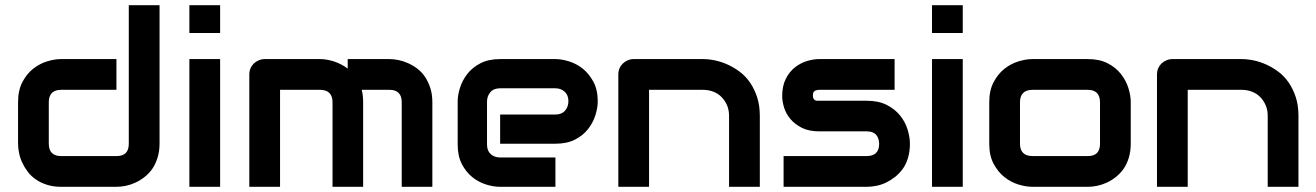

<svg xmlns="http://www.w3.org/2000/svg" viewBox="-20 -719 5066 739"><path d="M594.1 -165.8Q594.1 -136.1 586.1 -111.1Q578.2 -86.1 565.6 -68.3Q553 -50.5 536.1 -37.4Q519.3 -24.3 500.7 -15.8Q482.2 -7.4 463.6 -3.7Q445 0 428.2 0H214.9Q184.7 0 160.4 -7.9Q136.1 -15.8 117.8 -28.5Q99.5 -41.1 86.6 -58.2Q73.8 -75.2 65.3 -93.6Q56.9 -111.9 53.2 -130.9Q49.5 -150 49.5 -165.8V-325.7Q49.5 -371.3 66.1 -403Q82.7 -434.7 107.4 -454.2Q132.2 -473.8 161.1 -482.7Q190.1 -491.6 214.9 -491.6H428.2V-373.3H215.8Q191.6 -373.3 179.7 -361.1Q167.8 -349 167.8 -325.7V-166.8Q167.8 -142.1 179.7 -130.2Q191.6 -118.3 214.9 -118.3H428.2Q452.5 -118.3 464.1 -130.2Q475.7 -142.1 475.7 -165.8V-699H594.1Z M827.2 -592.1H708.9V-699H827.2ZM827.2 0H708.9V-491.6H827.2Z M1377.7 0H1259.9V-325.7Q1259.9 -349 1247.8 -361.1Q1235.6 -373.3 1211.4 -373.3H1057.9V0H939.6V-432.7Q939.6 -445 944.1 -455.7Q948.5 -466.3 956.7 -474.3Q964.9 -482.2 976 -486.9Q987.1 -491.6 999 -491.6H1212.4Q1236.6 -491.6 1264.9 -482.7Q1293.1 -473.8 1318.3 -455V-491.6H1478.7Q1495 -491.6 1513.6 -487.9Q1532.2 -484.2 1551 -475.7Q1569.8 -467.3 1586.6 -454.5Q1603.5 -441.6 1615.8 -423.3Q1628.2 -405 1636.1 -380.7Q1644.1 -356.4 1644.1 -325.7V0H1526.2V-325.7Q1526.2 -349 1514.6 -361.1Q1503 -373.3 1478.7 -373.3H1372.3Q1377.7 -351 1377.7 -325.7Z M2280.7 -328.7Q2280.7 -304.5 2271.8 -276Q2262.9 -247.5 2243.8 -222.8Q2224.8 -198 2193.6 -181.9Q2162.4 -165.8 2117.8 -165.8H1905V-278.2H2117.8Q2142.1 -278.2 2155 -293.3Q2167.8 -308.4 2167.8 -329.7Q2167.8 -353 2153.2 -366.1Q2138.6 -379.2 2117.8 -379.2H1905Q1880.2 -379.2 1867.3 -364.1Q1854.5 -349 1854.5 -327.7V-162.9Q1854.5 -138.6 1868.8 -125.7Q1883.2 -112.9 1905.4 -112.9H2117.8V0H1905Q1879.2 0 1850.7 -8.9Q1822.3 -17.8 1798.3 -36.9Q1774.3 -55.9 1757.9 -87.1Q1741.6 -118.3 1741.6 -162.9V-328.7Q1741.6 -353 1750.5 -381.2Q1759.4 -409.4 1778.5 -434.2Q1797.5 -458.9 1828.7 -475.2Q1859.9 -491.6 1905 -491.6H2117.8Q2142.1 -491.6 2170.5 -482.7Q2199 -473.8 2223 -454.7Q2247 -435.6 2263.9 -404.5Q2280.7 -373.3 2280.7 -328.7Z M2904.5 0H2786.1V-272.8Q2786.1 -296 2778.2 -314.1Q2770.3 -332.2 2756.9 -345.8Q2743.6 -359.4 2725 -366.3Q2706.4 -373.3 2685.1 -373.3H2478.2V0H2359.9V-432.7Q2359.9 -445 2364.4 -455.7Q2368.8 -466.3 2377 -474.3Q2385.1 -482.2 2396.3 -486.9Q2407.4 -491.6 2419.3 -491.6H2685.6Q2707.9 -491.6 2732.7 -486.4Q2757.4 -481.2 2781.7 -470Q2805.9 -458.9 2828.2 -442.1Q2850.5 -425.2 2867.3 -400.5Q2884.2 -375.7 2894.3 -344.3Q2904.5 -312.9 2904.5 -272.8Z M3482.2 -165.8Q3482.2 -136.1 3474.8 -111.1Q3467.3 -86.1 3454.2 -68.3Q3441.1 -50.5 3424.3 -37.4Q3407.4 -24.3 3389.6 -15.8Q3371.8 -7.4 3352.5 -3.7Q3333.2 0 3316.3 0H2996V-118.3H3315.8Q3339.6 -118.3 3351.7 -130.2Q3363.9 -142.1 3363.9 -165.8Q3361.9 -213.4 3316.3 -213.4H3133.2Q3094.1 -213.4 3067.1 -226.7Q3040.1 -240.1 3022.8 -260.4Q3005.4 -280.7 2998 -304.7Q2990.6 -328.7 2990.6 -349Q2990.6 -388.1 3004.5 -415.6Q3018.3 -443.1 3039.9 -459.9Q3061.4 -476.7 3086.4 -484.2Q3111.4 -491.6 3133.2 -491.6H3423.3V-373.3H3133.7Q3125.7 -373.3 3120 -371Q3114.4 -368.8 3112.1 -365.6Q3109.9 -362.4 3109.4 -358.4Q3108.9 -354.5 3108.9 -351Q3108.9 -343.6 3111.1 -339.4Q3113.4 -335.1 3117.3 -333.2Q3121.3 -331.2 3125.2 -331.2Q3129.2 -331.2 3133.2 -331.2H3316.3Q3361.9 -331.2 3393.6 -314.9Q3425.2 -298.5 3444.8 -274Q3464.4 -249.5 3473.3 -220.3Q3482.2 -191.1 3482.2 -165.8Z M3685.6 -592.1H3567.3V-699H3685.6ZM3685.6 0H3567.3V-491.6H3685.6Z M4332.2 -165.8Q4332.2 -136.1 4324.5 -111.1Q4316.8 -86.1 4304 -68.3Q4291.1 -50.5 4274.5 -37.4Q4257.9 -24.3 4239.4 -15.8Q4220.8 -7.4 4202.2 -3.7Q4183.7 0 4166.8 0H3953.5Q3928.7 0 3899.8 -8.9Q3870.8 -17.8 3846 -37.4Q3821.3 -56.9 3804.5 -88.4Q3787.6 -119.8 3787.6 -165.8V-325.7Q3787.6 -371.3 3804.5 -403Q3821.3 -434.7 3846 -454.2Q3870.8 -473.8 3899.8 -482.7Q3928.7 -491.6 3953.5 -491.6H4166.8Q4212.4 -491.6 4243.8 -475.2Q4275.2 -458.9 4294.8 -433.7Q4314.4 -408.4 4323.3 -379.7Q4332.2 -351 4332.2 -325.7ZM4213.9 -325.2Q4213.9 -349 4202 -361.1Q4190.1 -373.3 4166.8 -373.3H3954.5Q3930.2 -373.3 3918.1 -361.1Q3905.9 -349 3905.9 -325.7V-165.8Q3905.9 -142.1 3918.1 -130.2Q3930.2 -118.3 3954.5 -118.3H4166.8Q4190.6 -118.3 4202.2 -130.2Q4213.9 -142.1 4213.9 -165.8Z M4977.7 0H4859.4V-272.8Q4859.4 -296 4851.5 -314.1Q4843.6 -332.2 4830.2 -345.8Q4816.8 -359.4 4798.3 -366.3Q4779.7 -373.3 4758.4 -373.3H4551.5V0H4433.2V-432.7Q4433.2 -445 4437.6 -455.7Q4442.1 -466.3 4450.2 -474.3Q4458.4 -482.2 4469.6 -486.9Q4480.7 -491.6 4492.6 -491.6H4758.9Q4781.2 -491.6 4805.9 -486.4Q4830.7 -481.2 4855 -470Q4879.2 -458.9 4901.5 -442.1Q4923.8 -425.2 4940.6 -400.5Q4957.4 -375.7 4967.6 -344.3Q4977.7 -312.9 4977.7 -272.8Z"/></svg>

Font: AKL FREE 001
Style: Regular
Weight: 400
Designer: AKL
Foundry: AKL
Version: Version 1.00;August 10, 2024;FontCreator 13.0.0.2630 64-bit